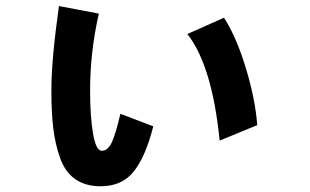

<svg xmlns="http://www.w3.org/2000/svg" viewBox="-20 -618 1040 644"><path d="M152.3 -315.4Q152.3 -417 177.7 -597.7L311.5 -572.3Q282.2 -443.4 282.2 -314.5Q282.2 -228.5 292 -170.4Q301.8 -112.3 321.3 -112.3Q341.8 -112.3 355 -140.6Q368.2 -168.9 383.8 -236.3L494.1 -194.3Q468.8 -93.8 429.2 -43.5Q389.6 6.8 317.4 6.8Q266.6 6.8 232.4 -17.1Q198.2 -41 181.6 -87.9Q165 -134.8 158.7 -187.5Q152.3 -240.2 152.3 -315.4ZM608.4 -503.9 731.4 -558.6Q773.4 -493.2 805.2 -387.7Q836.9 -282.2 842.8 -198.2L716.8 -146.5Q691.4 -398.4 608.4 -503.9Z"/></svg>

Font: Gothic A1 ExtraBold
Style: Regular
Weight: 800
Designer: HanYang I&C Co.,Ltd.
Foundry: HanYang I&C Co.,Ltd.
Version: Version 2.50